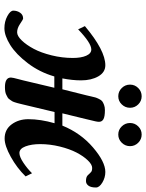

<svg xmlns="http://www.w3.org/2000/svg" viewBox="83 -727 656 862"><g transform="rotate(90 411.0 -296.0)"><path d="M408.2 -356.9Q409.2 -360.8 412.6 -376Q416 -391.1 417.5 -396.2Q418.9 -401.4 424.1 -412.1Q429.2 -422.9 434.8 -427Q440.4 -431.2 450.7 -435.1Q460.9 -439 474.1 -439Q503.4 -439 515.1 -432.4Q526.9 -425.8 526.9 -412.1Q526.9 -406.7 524.7 -396.2Q522.5 -385.7 518.8 -371.6Q515.1 -357.4 514.2 -352.1L488.8 -248H543.9Q577.6 -330.6 642.1 -385.7Q706.5 -440.9 752 -440.9Q777.3 -440.9 799.6 -427.5Q821.8 -414.1 821.8 -398.9Q821.8 -376 813.5 -365Q805.2 -354 793 -354Q774.9 -354 767.1 -361.8Q754.4 -376 749.5 -378.9Q744.6 -381.8 733.9 -381.8Q718.8 -381.8 700 -362.3Q681.2 -342.8 665 -311.8Q648.9 -280.8 637.9 -236.6Q627 -192.4 627 -147.9Q627 -109.9 637.2 -82.5Q647.5 -55.2 667 -55.2Q684.1 -55.2 710.9 -73.2Q737.8 -91.3 757.8 -111.8L772 -83Q733.9 -43.9 684.1 -16.4Q634.3 11.2 602.1 11.2Q561.5 11.2 538.3 -20.3Q515.1 -51.8 515.1 -95.2Q515.1 -149.9 533.2 -212.9H482.9L449.2 -71.8Q448.7 -69.8 446 -58.8Q443.4 -47.9 442.6 -45.4Q441.9 -43 439 -33.7Q436 -24.4 433.6 -21.5Q431.2 -18.6 426.8 -11.7Q422.4 -4.9 417.5 -2.4Q412.6 0 405.8 3.7Q398.9 7.3 390.1 8.5Q381.3 9.8 371.1 9.8Q328.1 9.8 328.1 -17.1Q328.1 -21.5 330.1 -30Q332 -38.6 335.7 -52.2Q339.4 -65.9 340.8 -71.8L374 -211.9H323.2Q304.2 -146 263.9 -93Q223.6 -40 181.9 -13.9Q140.1 12.2 106.9 12.2Q76.7 12.2 52.2 -1Q27.8 -14.2 27.8 -27.8Q27.8 -44.9 37.1 -58.3Q46.4 -71.8 63 -71.8Q67.4 -71.8 86.9 -58.3Q106.4 -44.9 125 -44.9Q141.6 -44.9 161.6 -65.7Q181.6 -86.4 199.2 -119.4Q216.8 -152.3 228.5 -199.7Q240.2 -247.1 240.2 -294.9Q240.2 -332 230.2 -355Q220.2 -377.9 202.1 -377.9Q173.3 -377.9 111.8 -318.8L97.2 -349.1Q206.5 -440.9 272.9 -440.9Q304.7 -440.9 322.8 -409.4Q340.8 -377.9 340.8 -332Q340.8 -293 332 -248H380.9ZM547.4 -514.6Q532.2 -530.3 532.2 -551.8Q532.2 -573.2 547.4 -588.6Q562.5 -604 584 -604Q605.5 -604 620.8 -588.6Q636.2 -573.2 636.2 -551.8Q636.2 -530.3 620.8 -514.6Q605.5 -499 584 -499Q562.5 -499 547.4 -514.6ZM375.2 -514.6Q359.9 -530.3 359.9 -551.8Q359.9 -573.2 375.2 -588.6Q390.6 -604 412.1 -604Q433.6 -604 448.7 -588.6Q463.9 -573.2 463.9 -551.8Q463.9 -530.3 448.7 -514.6Q433.6 -499 412.1 -499Q390.6 -499 375.2 -514.6Z"/></g></svg>

Font: Common Serif SemiBold
Style: Italic
Weight: 600
Italic angle: -12°
Designer: Philipp H. Poll, Khaled Hosny
Foundry: Stefan Peev, Context Ltd.
Version: Version 1.026